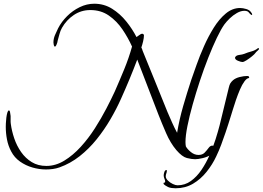

<svg xmlns="http://www.w3.org/2000/svg" viewBox="-20 -763 1411 1031"><path d="M227 147Q191 147 154.5 136.5Q118 126 87.5 104.5Q57 83 40 50Q24 20 17.5 -14Q11 -48 11 -82Q11 -87 11.5 -100.5Q12 -114 14 -130.5Q16 -147 19.5 -158.5Q23 -170 28 -170Q33 -170 34.5 -157Q36 -144 37 -140V-119Q37 -114 37 -108.5Q37 -103 38 -98Q43 -60 56.5 -20Q70 20 93.5 53.5Q117 87 150.5 107.5Q184 128 229 128Q279 128 325.5 99.5Q372 71 413.5 25.5Q455 -20 489.5 -74Q524 -128 551 -180Q578 -232 596 -271Q622 -330 647 -391Q672 -452 689 -513Q668 -560 637.5 -605Q607 -650 564.5 -679.5Q522 -709 465 -709Q416 -709 376.5 -682.5Q337 -656 313 -614Q304 -598 299.5 -580.5Q295 -563 290 -546Q289 -540 287.5 -534Q286 -528 283 -522Q282 -520 280 -516.5Q278 -513 275 -513Q270 -513 268.5 -523Q267 -533 267 -535Q267 -555 275 -574Q283 -593 292 -611Q310 -646 340 -676Q370 -706 408 -724.5Q446 -743 486 -743Q539 -743 582 -716Q625 -689 658 -648Q691 -607 713 -564Q719 -568 728.5 -575Q738 -582 743 -582Q746 -582 749.5 -579.5Q753 -577 753 -574Q753 -560 748.5 -541Q744 -522 739 -508Q741 -504 743 -499.5Q745 -495 746 -490Q780 -408 813 -325.5Q846 -243 880 -160Q892 -132 904.5 -104Q917 -76 931 -50Q943 -122 963.5 -193Q984 -264 1007 -334Q1018 -365 1035 -413.5Q1052 -462 1075.5 -515Q1099 -568 1128 -614.5Q1157 -661 1192.5 -690.5Q1228 -720 1269 -720Q1284 -720 1302.5 -714.5Q1321 -709 1329 -696Q1331 -694 1332.5 -691Q1334 -688 1334 -685Q1334 -682 1332 -682Q1323 -686 1316.5 -695.5Q1310 -705 1292 -705Q1273 -705 1252 -693Q1231 -681 1213.5 -664Q1196 -647 1185 -632Q1167 -607 1144.5 -560Q1122 -513 1098.5 -453.5Q1075 -394 1053.5 -329Q1032 -264 1014.5 -201.5Q997 -139 986.5 -86.5Q976 -34 976 0Q976 6 976.5 12Q977 18 978 23Q986 38 1005 53.5Q1024 69 1046 69Q1067 69 1079 56.5Q1091 44 1100 31.5Q1109 19 1120 19Q1134 19 1134 33Q1134 54 1114 67Q1094 80 1068.5 86Q1043 92 1028 92Q1009 92 983.5 85.5Q958 79 927 43Q895 5 872 -48Q849 -101 831 -147Q802 -221 774 -295Q746 -369 717 -443Q677 -337 630 -233Q606 -179 573 -122.5Q540 -66 499 -15Q458 36 408 75.5Q358 115 299 136Q282 142 263.5 144.5Q245 147 227 147ZM1282 -430Q1274 -430 1258 -436.5Q1242 -443 1242 -453Q1242 -455 1243 -456Q1248 -466 1265 -468Q1282 -470 1292 -474Q1311 -482 1330.5 -487Q1350 -492 1366 -505Q1368 -504 1369.5 -503.5Q1371 -503 1371 -501Q1371 -497 1362.5 -490Q1354 -483 1351 -478Q1347 -472 1333 -460.5Q1319 -449 1304 -439.5Q1289 -430 1282 -430ZM923 248Q913 248 901.5 246.5Q890 245 882 241Q878 239 868 233Q858 227 858 222Q858 217 862.5 217.5Q867 218 867 212Q867 205 863 196.5Q859 188 859 178Q859 172 862.5 161Q866 150 874 150Q876 150 876 154Q876 161 873 168.5Q870 176 870 184Q870 195 881.5 206.5Q893 218 908 225Q923 232 933 232Q973 232 1005 209Q1037 186 1062 149Q1087 112 1106 68.5Q1125 25 1138 -16.5Q1151 -58 1159 -89Q1172 -140 1184 -191.5Q1196 -243 1209 -294Q1212 -307 1216.5 -315Q1221 -323 1231 -332Q1245 -344 1267.5 -349.5Q1290 -355 1308 -355Q1310 -355 1313.5 -354Q1317 -353 1317 -350Q1317 -346 1318.5 -345Q1320 -344 1318 -344Q1306 -344 1293 -326.5Q1280 -309 1268.5 -282Q1257 -255 1247 -226Q1237 -197 1230 -173.5Q1223 -150 1220 -141Q1213 -119 1206 -96.5Q1199 -74 1191 -51Q1180 -19 1168 13.5Q1156 46 1141 77Q1121 120 1089.5 159.5Q1058 199 1016.5 223.5Q975 248 923 248Z"/></svg>

Font: Beau Rivage
Style: Regular
Weight: 400
Designer: Robert E. Leuschke
Foundry: Robert E. Leuschke
Version: Version 1.010; ttfautohint (v1.8.3)